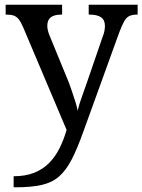

<svg xmlns="http://www.w3.org/2000/svg" viewBox="-20 -556 605 816"><path d="M38 193Q89 193 126 178Q163 163 189 136.5Q215 110 233 74Q251 38 263 -4L78 -441Q69 -462 60 -473.5Q51 -485 39 -489.5Q27 -494 7 -494H4V-536H244V-494H241Q211 -494 196 -482.5Q181 -471 181 -446Q181 -438 183 -429Q185 -420 189 -409L262 -231Q272 -208 281.5 -180.5Q291 -153 299 -128Q307 -103 310 -86Q317 -115 328.5 -146Q340 -177 350 -207L417 -402Q422 -414 424 -425.5Q426 -437 426 -445Q426 -471 409.5 -482.5Q393 -494 360 -494H357V-536H565V-494H562Q543 -494 530 -488Q517 -482 507.5 -465Q498 -448 486 -416L334 4Q308 77 284 123Q260 169 230.5 194.5Q201 220 157 230Q113 240 47 240H38Z"/></svg>

Font: Noto Serif Kannada
Style: Regular
Weight: 400
Designer: Universal Thirst, Indian Type Foundry and the Monotype Design Team
Foundry: Monotype Imaging Inc.
Version: Version 2.003